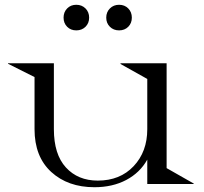

<svg xmlns="http://www.w3.org/2000/svg" viewBox="-20 -762 843 795"><path d="M782.2 0H589.8V-101.1Q559.6 -46.9 502.7 -16.8Q445.8 13.2 371.1 13.2Q261.2 13.2 192.1 -50Q123 -113.3 123 -227.1V-442.9L13.2 -498V-500H203.1V-227.1Q203.1 -123 252.9 -68.6Q302.7 -14.2 384.8 -14.2Q477.1 -14.2 533.4 -74Q589.8 -133.8 589.8 -227.1V-435.1L479 -497.1V-500H669.9V-65.9L782.2 -2ZM258.1 -651.1Q243.2 -666 243.2 -689Q243.2 -711.9 258.1 -727.1Q272.9 -742.2 295.9 -742.2Q318.8 -742.2 334 -727.1Q349.1 -711.9 349.1 -689Q349.1 -666 334 -651.1Q318.8 -636.2 295.9 -636.2Q272.9 -636.2 258.1 -651.1ZM435.1 -651.1Q419.9 -666 419.9 -689Q419.9 -711.9 435.1 -727.1Q450.2 -742.2 473.1 -742.2Q496.1 -742.2 511 -727.1Q525.9 -711.9 525.9 -689Q525.9 -666 511 -651.1Q496.1 -636.2 473.1 -636.2Q450.2 -636.2 435.1 -651.1Z"/></svg>

Font: Messapia
Style: Regular
Weight: 400
Designer: Luca Marsano
Foundry: Collletttivo
Version: Version 1.000;FEAKit 1.0